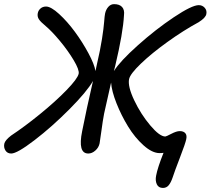

<svg xmlns="http://www.w3.org/2000/svg" viewBox="-48 -736 1028 937"><path d="M6.8 13.2Q-12.2 13.2 -21.5 -1.7Q-30.8 -16.6 -26.9 -35.2Q-22.9 -51.8 5.9 -74.2Q72.3 -118.2 147 -179Q221.7 -239.7 275.9 -295.4Q330.1 -351.1 335.9 -376Q339.8 -395 311.5 -442.4Q283.2 -489.7 243.7 -537.1Q204.1 -584.5 174.8 -608.9Q149.9 -629.4 141.6 -642.3Q133.3 -655.3 136.2 -670.9Q138.7 -685.1 149.7 -694.6Q160.6 -704.1 176.8 -704.1Q200.7 -704.1 240.5 -667.7Q280.3 -631.3 317.1 -581.3Q354 -531.2 383.3 -476.8Q412.6 -422.4 418 -389.2Q422.4 -411.1 423.8 -417Q441.4 -492.7 449.7 -545.9Q458 -599.1 460.2 -628.9Q462.4 -658.7 464.8 -669.9Q468.8 -689 480.5 -702.4Q492.2 -715.8 508.8 -715.8Q535.2 -715.8 547.9 -701.7Q560.5 -687.5 557.1 -662.1Q552.7 -576.2 514.2 -414.1Q513.2 -410.2 511 -401.6Q508.8 -393.1 507.8 -389.2Q538.1 -437.5 625 -515.1Q711.9 -592.8 800.3 -651.9Q888.7 -710.9 921.9 -710.9Q939.5 -710.9 950.9 -698.2Q962.4 -685.5 959 -668Q956.5 -649.9 921.9 -627.9Q847.2 -587.4 769.8 -531.7Q692.4 -476.1 639.9 -425.8Q587.4 -375.5 582 -350.1Q574.7 -314.9 606.9 -246.8Q639.2 -178.7 685.1 -124.3Q731 -69.8 758.8 -69.8Q762.7 -69.8 788.1 -83Q813.5 -96.2 829.1 -96.2Q847.7 -96.2 856.4 -85.9Q865.2 -75.7 860.8 -56.2Q856.9 -36.6 830.6 31.7Q804.2 100.1 793.9 131.8Q785.6 155.8 774.9 168.5Q764.2 181.2 747.1 181.2Q725.6 181.2 717.3 163.3Q709 145.5 713.9 121.1Q721.2 82 750 9.8Q742.7 11.2 731 11.2Q694.8 11.2 652.3 -26.9Q609.9 -64.9 576.9 -118.9Q543.9 -172.9 520.5 -231.9Q497.1 -291 494.1 -333Q465.8 -209 460 -181.2Q453.6 -147.9 446.8 -96.7Q439.9 -45.4 438 -36.1Q433.6 -15.6 417.2 -1.2Q400.9 13.2 382.8 13.2Q330.6 13.2 353 -96.2Q373.5 -200.2 405.8 -340.8Q376 -288.6 290.8 -202.9Q205.6 -117.2 120.6 -52Q35.6 13.2 6.8 13.2Z"/></svg>

Font: Shantell Sans Normal
Style: Italic
Weight: 400
Italic angle: -11.31°
Designer: Stephen Nixon, Anya Danilova, Shantell Martin
Foundry: Arrow Type
Version: Version 1.006;[559af2be0]